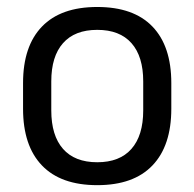

<svg xmlns="http://www.w3.org/2000/svg" viewBox="-20 -521 560 553"><path d="M260.1 12.3Q155.2 12.3 100.8 -44.5Q46.4 -101.2 46.4 -207.7V-281.9Q46.4 -388 100.9 -444.5Q155.3 -500.9 260.1 -500.9Q364.9 -500.9 419.1 -444.5Q473.4 -388 473.4 -281.9V-207.7Q473.4 -101.2 419.1 -44.5Q364.9 12.3 260.1 12.3ZM260.1 -53.7Q324.8 -53.7 358.6 -92.2Q392.5 -130.7 392.5 -203V-286.6Q392.5 -358.5 358.7 -396.7Q324.9 -435 260.1 -435Q195.3 -435 161.5 -396.7Q127.7 -358.5 127.7 -286.6V-203Q127.7 -130.7 161.5 -92.2Q195.3 -53.7 260.1 -53.7Z"/></svg>

Font: Anek Odia Medium
Style: Regular
Weight: 500
Designer: Yesha Goshar & Mahesh Sahu (Odia), Yesha Goshar (Latin)
Foundry: Ek Type
Version: Version 1.003